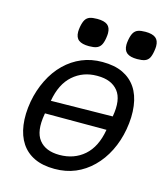

<svg xmlns="http://www.w3.org/2000/svg" viewBox="-114 -848 828 949"><g transform="rotate(15 300.0 -373.5)"><path d="M53.5 -278.5Q64.5 -339 90.8 -392Q117 -445 155.5 -482.5Q194 -520 241.8 -540Q289.5 -560 346.5 -560Q408.5 -560 450.8 -540Q493 -520 518.5 -482.5Q544 -445 551.2 -389.8Q558.5 -334.5 547 -269.5Q536 -208 510 -156Q484 -104 445.2 -66Q406.5 -28 358.8 -8Q311 12 253 12Q192.5 12 150 -8Q107.5 -28 82.2 -66Q57 -104 49.5 -158.2Q42 -212.5 53.5 -278.5ZM451.5 -239.5 452 -241H137L136 -235Q120.5 -146 154 -103.5Q187.5 -61 258.5 -61Q333.5 -61 384.8 -105.8Q436 -150.5 451.5 -239.5ZM337.5 -487Q266.5 -487 215.5 -442.2Q164.5 -397.5 149 -308.5L464.5 -313Q480.5 -402 446.2 -444.5Q412 -487 341 -487ZM191 -673.5Q191 -683.5 193.5 -698.5Q198 -723 205.8 -735.8Q213.5 -748.5 227.5 -753.8Q241.5 -759 266.5 -759Q302 -759 318.8 -746Q335.5 -733 335.5 -703.5Q335.5 -694 333 -678Q329 -654 321 -641.2Q313 -628.5 299 -623.2Q285 -618 261 -618Q225 -618 208 -631Q191 -644 191 -673.5ZM438 -673Q438 -682.5 440.5 -697.5Q445 -722.5 453 -735.5Q461 -748.5 475 -753.8Q489 -759 513 -759Q548 -759 565 -746Q582 -733 582 -703.5Q582 -693.5 579.5 -678.5Q575.5 -654 568 -641.2Q560.5 -628.5 546.2 -623.2Q532 -618 507 -618Q472 -618 455 -631Q438 -644 438 -673Z"/></g></svg>

Font: JuliaMono BoldItalic
Style: Regular
Weight: 700
Italic angle: -9°
Monospace: yes
Designer: cormullion
Foundry: corm
Version: Version 0.049; ttfautohint (v1.8.4)